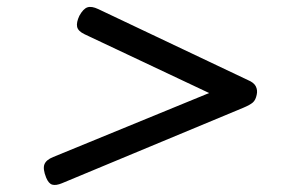

<svg xmlns="http://www.w3.org/2000/svg" viewBox="-20 -724 803 549"><path d="M157 -200Q140 -193 129.5 -196Q119 -199 112 -216Q102 -241 107 -254Q112 -267 132 -275L578 -458L222 -626Q203 -635 200.5 -647.5Q198 -660 207 -679Q218 -699 230 -703Q242 -707 261 -698L689 -495Q706 -488 711.5 -477Q717 -466 714 -453Q711 -438 703 -431Q695 -424 676 -416Z"/></svg>

Font: Playwrite DE SAS
Style: Regular
Weight: 400
Designer: Veronika Burian, José Scaglione
Foundry: TypeTogether
Version: Version 1.002